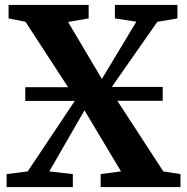

<svg xmlns="http://www.w3.org/2000/svg" viewBox="-20 -763 762 783"><path d="M458.5 -352 646 -64 716 -53V0H390.5V-53L473.5 -64L324.5 -313L181 -64L277 -53V0H7V-53L93 -64L285 -351.5H83V-407.5H257.5L84 -674L15 -688V-743H341.5V-688L257.5 -673.5L395.5 -441L536 -674.5L448.5 -688V-743H703.5V-688L621.5 -674L436 -408.5H643.5V-352Z"/></svg>

Font: Merriweather Text
Style: Bold
Weight: 700
Designer: Eben Sorkin
Foundry: Eben Sorkin
Version: Version 2.100